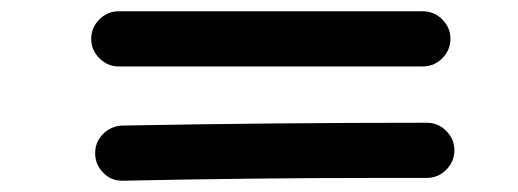

<svg xmlns="http://www.w3.org/2000/svg" viewBox="-20 -479 920 341"><path d="M731 -361H191Q171 -361 156.5 -375.5Q142 -390 142 -410Q142 -430 156.5 -444.5Q171 -459 191 -459H731Q751 -459 765.5 -444.5Q780 -430 780 -410Q780 -390 765.5 -375.5Q751 -361 731 -361ZM197 -158Q177 -158 163 -172.5Q149 -187 149 -207Q149 -227 163 -241Q177 -255 197 -256Q467 -261 738 -261Q758 -261 772.5 -246.5Q787 -232 787 -212Q787 -192 772.5 -177.5Q758 -163 738 -163H661Q428 -163 197 -158Z"/></svg>

Font: Bad Comic
Style: Regular
Weight: 400
Designer: GGBotNet
Foundry: f0n7
Version: 0.9